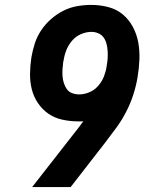

<svg xmlns="http://www.w3.org/2000/svg" viewBox="-20 -763 640 783"><path d="M111 0 304 -247Q307 -252 311.5 -257.5Q316 -263 320 -268H299Q266 -268 234 -275Q202 -282 177 -299.5Q152 -317 134.5 -343Q117 -369 109.5 -399.5Q102 -430 102.5 -463Q103 -496 108 -529Q113 -558 122 -586Q131 -614 148 -639.5Q165 -665 188.5 -685.5Q212 -706 239 -719.5Q266 -733 295 -738Q324 -743 352 -743Q388 -743 422 -734Q456 -725 481 -704Q506 -683 522 -653Q538 -623 544 -589Q550 -555 548.5 -519.5Q547 -484 541 -448Q535 -412 523.5 -376.5Q512 -341 494.5 -307Q477 -273 454 -241.5Q431 -210 407 -179L268 0ZM303 -378Q324 -378 345 -387Q366 -396 381 -413.5Q396 -431 404 -451.5Q412 -472 415 -493V-494Q418 -510 419 -525Q420 -540 419 -555Q418 -570 414.5 -584Q411 -598 403 -609.5Q395 -621 381.5 -627Q368 -633 353 -633Q331 -633 309.5 -623.5Q288 -614 273 -596Q258 -578 250 -557Q242 -536 239 -514L238 -512Q236 -497 235 -482Q234 -467 235 -452.5Q236 -438 240.5 -424Q245 -410 253 -399Q261 -388 274.5 -383Q288 -378 303 -378Z"/></svg>

Font: Iosevka Etoile Extrabold
Style: Italic
Weight: 800
Italic angle: -9°
Designer: Belleve Invis
Foundry: Belleve Invis
Version: Version 22.1.2; ttfautohint (v1.8.4)